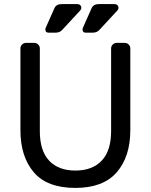

<svg xmlns="http://www.w3.org/2000/svg" viewBox="-20 -910 738 940"><path d="M618 -673V-273Q618 -143 551.5 -66.5Q485 10 349 10Q211 10 145.5 -66.5Q80 -143 80 -273V-673Q80 -684 88 -692Q96 -700 107 -700H148Q159 -700 167 -692Q175 -684 175 -673V-268Q175 -172 220.5 -123.5Q266 -75 349 -75Q432 -75 478 -123.5Q524 -172 524 -268V-673Q524 -684 532 -692Q540 -700 551 -700H591Q602 -700 610 -692Q618 -684 618 -673ZM284 -890H358Q367 -890 372.5 -885Q378 -880 378 -871Q378 -864 372 -858L285 -764Q273 -750 251 -750H218Q202 -750 202 -766Q202 -771 207 -781L247 -871Q252 -881 260.5 -885.5Q269 -890 284 -890ZM466 -890H540Q549 -890 554.5 -885Q560 -880 560 -871Q560 -864 554 -858L467 -764Q455 -750 433 -750H400Q384 -750 384 -766Q384 -771 389 -781L429 -871Q434 -881 442.5 -885.5Q451 -890 466 -890Z"/></svg>

Font: Rubik
Style: Regular
Weight: 400
Designer: Hubert & Fischer
Foundry: Hubert & Fischer
Version: Version 1.100